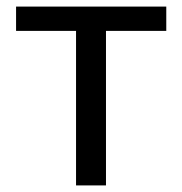

<svg xmlns="http://www.w3.org/2000/svg" viewBox="-20 -563 554 583"><path d="M210.9 0V-469.2H28.8V-543H484.9V-469.2H301.8V0Z"/></svg>

Font: Source Han Sans CN
Style: Regular
Weight: 400
Designer: Ryoko NISHIZUKA  (kana, bopomofo & ideographs); Paul D. Hunt (Latin, Greek & Cyrillic); Sandoll Communications , Soo-you
Foundry: Adobe
Version: Version 2.004;hotconv 1.0.118;makeotfexe 2.5.65603